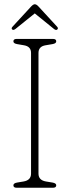

<svg xmlns="http://www.w3.org/2000/svg" viewBox="-20 -883 328 903"><path d="M161 -66.5Q161 -35.5 196 -29.5L226.5 -24.5Q244.5 -21.5 244.5 -11.5Q244.5 0 229 0H58.5Q43 0 43 -11.5Q43 -21.5 61 -24.5L91 -29.5Q126 -35.5 126 -66.5V-634Q126 -664.5 93 -670L61 -675.5Q43 -678.5 43 -688.5Q43 -700 58.5 -700H229Q244.5 -700 244.5 -688.5Q244.5 -678.5 226.5 -675.5L194 -670Q161 -664.5 161 -634ZM248.5 -743.5Q242.5 -739.5 233 -747.5L143.5 -820L53.5 -747.5Q44 -740 38.5 -743.5Q31 -749 39 -757.5L126.5 -852.5Q136.5 -863 143.5 -863Q151.5 -863 161 -852.5L248.5 -757.5Q256 -749.5 248.5 -743.5Z"/></svg>

Font: Fraunces 72pt S100 Thin
Style: Regular
Weight: 100
Version: Version 1.000; ttfautohint (v1.8.3)